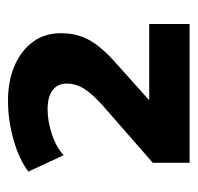

<svg xmlns="http://www.w3.org/2000/svg" viewBox="-27 -723 494 480"><g transform="rotate(-90 220.0 -483.0)"><path d="M53 -256V-348L196 -473Q225 -499 238 -519.5Q251 -540 251 -563Q251 -586 234.5 -598.5Q218 -611 187 -611Q157 -611 125 -600.5Q93 -590 72 -571L31 -659Q61 -682 110 -696Q159 -710 208 -710Q258 -710 296 -693.5Q334 -677 355.5 -647.5Q377 -618 377 -578Q377 -536 358.5 -504.5Q340 -473 301 -439L206 -354V-357H400V-256Z"/></g></svg>

Font: Nunito Sans 9pt ExtraBold
Style: Regular
Weight: 800
Version: Version 3.101;gftools[0.9.27]